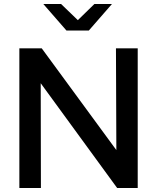

<svg xmlns="http://www.w3.org/2000/svg" viewBox="-20 -942 787 962"><path d="M77 0ZM77 -700H189L563 -190L561 -700H670V0H567L184 -525L185 0H77ZM286 -922 370 -841 453 -922H541L425 -789H313L197 -922Z"/></svg>

Font: Rosa Sans Medium
Style: Regular
Weight: 500
Designer: Pentagram / MCKL
Foundry: Pentagram / MCKL
Version: Version 1.005;September 16, 2019;FontCreator 11.5.0.2425 64-